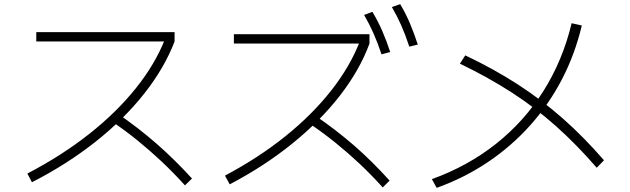

<svg xmlns="http://www.w3.org/2000/svg" viewBox="-20 -875 3040 926"><path d="M112 -38Q277 -124 409 -228Q541 -332 634.5 -448.5Q728 -565 776 -687L788 -675H155V-720H822V-675Q773 -547 676 -424Q579 -301 441.5 -192Q304 -83 134 4ZM872 19Q815 -44 759 -96.5Q703 -149 644 -197Q585 -245 517 -291L548 -327Q649 -257 734.5 -182.5Q820 -108 906 -14Z M1065 -28Q1227 -114 1356.5 -218Q1486 -322 1577.5 -438.5Q1669 -555 1716 -677L1729 -665H1108V-710H1762V-665Q1715 -537 1619.5 -414Q1524 -291 1389 -182Q1254 -73 1088 14ZM1826 29Q1769 -34 1713 -86.5Q1657 -139 1597.5 -187Q1538 -235 1470 -281L1501 -317Q1603 -247 1688.5 -172.5Q1774 -98 1859 -4ZM1820 -613Q1801 -670 1781 -715Q1761 -760 1736 -803L1776 -818Q1803 -773 1823.5 -726Q1844 -679 1862 -624ZM1954 -650Q1935 -708 1915 -753Q1895 -798 1870 -841L1910 -855Q1937 -810 1957 -762.5Q1977 -715 1995 -660Z M2063 -11Q2237 -74 2373 -182Q2509 -290 2601.5 -437Q2694 -584 2737 -763L2786 -752Q2753 -613 2690 -492Q2627 -371 2537 -270.5Q2447 -170 2333.5 -93.5Q2220 -17 2086 31ZM2858 -66Q2760 -179 2660.5 -267.5Q2561 -356 2448 -429Q2335 -502 2198 -568L2224 -608Q2363 -542 2478 -467.5Q2593 -393 2694 -304Q2795 -215 2893 -102Z"/></svg>

Font: M PLUS 1 Thin Light
Style: Regular
Weight: 300
Version: Version 1.001